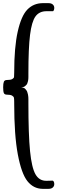

<svg xmlns="http://www.w3.org/2000/svg" viewBox="-36 -830 413 1217"><path d="M54 -370Q54 -531 76.5 -630.5Q99 -730 137.5 -769.5Q176 -809 233 -810H272Q289 -810 298.5 -801.5Q308 -793 308 -780Q308 -773 306 -767.5Q304 -762 301.5 -760Q299 -758 299 -759H259Q213 -759 189 -726Q165 -693 154.5 -609.5Q144 -526 144 -365Q144 -364 144 -354.5Q144 -345 144 -341.5Q144 -338 143.5 -329Q143 -320 141.5 -316Q140 -312 138 -304.5Q136 -297 132.5 -293.5Q129 -290 124.5 -285.5Q120 -281 113.5 -279Q107 -277 99 -277Q107 -276 113.5 -273.5Q120 -271 124.5 -266Q129 -261 132.5 -256Q136 -251 138 -243Q140 -235 141.5 -230Q143 -225 143.5 -215Q144 -205 144 -201.5Q144 -198 144 -188.5Q144 -179 144 -178Q144 24 154.5 128.5Q165 233 189 275Q213 317 259 316L299 315Q308 321 308 337Q308 350 298.5 358.5Q289 367 272 367H233Q176 366 138 318.5Q100 271 77 149Q54 27 54 -173Q54 -176 54 -181Q54 -201 52.5 -209.5Q51 -218 40.5 -224Q30 -230 8 -230Q-7 -230 -11.5 -240Q-16 -250 -16 -277Q-16 -301 -11.5 -312Q-7 -323 9 -323Q32 -323 42 -329Q52 -335 53 -342Q54 -349 54 -370Z"/></svg>

Font: Sofia
Style: Regular
Weight: 400
Designer: Paula Nazal and Daniel Hernndez
Foundry: Paula Nazal, Daniel Hernndez
Version: Version 1.001